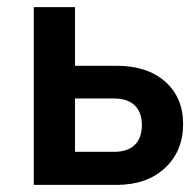

<svg xmlns="http://www.w3.org/2000/svg" viewBox="-20 -520 550 540"><path d="M75 0V-500H191V-335H308Q394 -335 444.5 -290.5Q495 -246 495 -171Q495 -95 444 -47.5Q393 0 308 0ZM301 -243H191V-93H301Q339 -93 359 -112.5Q379 -132 379 -168Q379 -204 359 -223.5Q339 -243 301 -243Z"/></svg>

Font: Wix Madefor Text SemiBold
Style: Regular
Weight: 600
Designer: Dalton Maag Ltd
Foundry: Dalton Maag Ltd
Version: Version 3.100